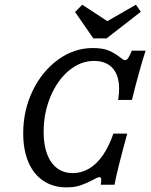

<svg xmlns="http://www.w3.org/2000/svg" viewBox="-20 -787 644 818"><path d="M78.9 -219.1Q78.9 -316.6 119 -400Q159.2 -483.3 227.4 -532.8Q295.5 -582.3 375.2 -582.3Q418.9 -582.3 443.9 -571.3Q468.9 -560.4 491.9 -542.7Q497.6 -537.8 503 -534.2Q508.3 -530.6 513.1 -530.6Q519.5 -530.6 526 -539.5Q532.4 -548.4 541.3 -571H600.2Q572 -483.1 542.1 -361.3H483.2Q492.1 -413 483 -450.4Q473.9 -487.9 447.7 -507.7Q421.4 -527.4 380 -527.4Q323 -527.4 273.7 -486.3Q224.4 -445.2 195.1 -375.4Q165.9 -305.7 165.9 -225Q165.9 -170.2 180.6 -130.8Q195.4 -91.3 223.3 -70.4Q251.2 -49.5 290.3 -49.5Q327 -49.5 359.7 -68.8Q392.4 -88 418.4 -125.8Q444.4 -163.6 463.1 -217.7H522Q477.7 -55.8 467.9 0H409.1Q412.3 -17.7 411.1 -25Q409.9 -32.3 403.4 -32.3Q399.4 -32.3 392.2 -29.1Q385 -25.9 377 -21.1Q349.7 -6.6 324 2.4Q298.3 11.3 263 11.3Q206.5 11.3 164.8 -16.6Q123.1 -44.5 101 -96.2Q78.9 -147.9 78.9 -219.1ZM580 -736.8 434.1 -623.5H377.7L299.9 -735.8L330.5 -766.9L462.3 -680.3L395.1 -672.5L559.1 -766.9Z"/></svg>

Font: Playfair Micro SmCond SmLight
Style: Italic
Weight: 360
Width: 4
Italic angle: -15.6°
Designer: Claus Eggers Sørensen
Foundry: Claus Eggers Sørensen
Version: Version 2.203;Glyphs 3.3 (3326)